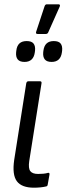

<svg xmlns="http://www.w3.org/2000/svg" viewBox="-20 -865 309 893"><path d="M138 8Q81 8 58.5 -22Q36 -52 46 -121L102 -477Q104 -487 112 -487H166Q175 -487 173 -477L116 -116Q111 -82 121 -69Q131 -56 157 -56Q169 -56 181 -57Q193 -58 203 -61Q212 -63 210 -52L202 -7Q201 1 195 2Q183 5 167.5 6.5Q152 8 138 8ZM155 -707Q145 -707 148 -717L187 -835Q190 -845 198 -845H253Q256 -845 258 -842.5Q260 -840 258 -835L205 -716Q202 -707 193 -707ZM94 -577Q72 -577 62.5 -588.5Q53 -600 55 -622L56 -630Q61 -674 104 -674Q127 -674 136 -662.5Q145 -651 143 -630L142 -622Q136 -577 94 -577ZM220 -577Q198 -577 188.5 -588.5Q179 -600 181 -622L182 -630Q188 -674 230 -674Q253 -674 262 -662.5Q271 -651 269 -630L268 -622Q262 -577 220 -577Z"/></svg>

Font: Sofia Sans Condensed
Style: Italic
Weight: 400
Italic angle: -9°
Designer: Botio Nikoltchev, Ani Petrova
Foundry: lettersoup
Version: Version 4.101